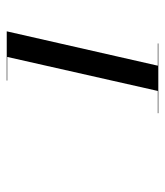

<svg xmlns="http://www.w3.org/2000/svg" viewBox="20 -966 490 570"><g transform="rotate(-90 265.0 -681.0)"><path d="M214 -457.5V-456H421V-457.5H355L457 -906H311V-904.5H381L280 -457.5Z"/></g></svg>

Font: Bodoni* 72pt Medium
Style: Italic
Weight: 500
Italic angle: -13°
Version: Version 2.3